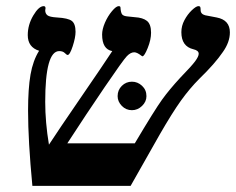

<svg xmlns="http://www.w3.org/2000/svg" viewBox="-20 -608 772 628"><path d="M629.9 -432.1Q629.9 -442.9 612.8 -446.8Q573.2 -456.1 573.2 -502.9Q573.2 -523.4 583.3 -542.2Q593.3 -561 607.4 -574.5Q621.6 -587.9 628.9 -587.9Q634.3 -587.9 635.3 -584.2Q636.2 -580.6 636.2 -575.2Q636.2 -562 650.9 -558.1L689 -550.8Q731.9 -542.5 731.9 -502Q731.9 -470.2 709 -438Q683.6 -400.4 631.8 -350.1Q600.6 -318.8 572 -279.1Q543.5 -239.3 502.9 -168.9L407.2 0H85.9Q71.8 -147.5 71.8 -246.1Q71.8 -317.9 79.8 -364Q87.9 -410.2 107.9 -441.9Q70.8 -453.6 70.8 -493.2Q70.8 -526.9 88.9 -557.4Q106.9 -587.9 123 -587.9Q128.9 -587.9 128.9 -581.1L127.9 -574.2Q127.9 -564 135 -558.1Q142.1 -552.2 167 -550.8Q202.6 -548.8 214.8 -539.6Q227.1 -530.3 227.1 -503.9Q227.1 -485.4 217.8 -456.8Q208.5 -428.2 201.2 -428.2Q198.2 -428.2 191.9 -434.6Q185.5 -440.9 173.8 -440.9Q127.9 -440.9 127.9 -274.9Q127.9 -208 140.1 -134.8Q171.9 -183.6 241.7 -285.2Q319.8 -398.9 347.2 -440.9Q314 -446.8 314 -495.1Q314 -512.2 323.2 -533.7Q332.5 -555.2 346.2 -571.5Q359.9 -587.9 368.2 -587.9Q373.5 -587.9 374 -584Q375 -566.4 379.6 -560.8Q384.3 -555.2 397.9 -554.2L420.9 -551.8Q447.3 -550.3 460.7 -539.6Q474.1 -528.8 474.1 -501Q474.1 -478 463.1 -450.9Q452.1 -423.8 445.8 -423.8L442.4 -425.8Q428.2 -437 418.9 -437Q407.2 -437 394.8 -424.1Q382.3 -411.1 322.8 -323.7Q263.2 -236.3 200.2 -139.2H420.9Q485.8 -248.5 509.8 -281.7Q533.7 -314.9 569.8 -354Q606.4 -391.6 618.2 -407.5Q629.9 -423.3 629.9 -432.1ZM364.7 -293.5Q364.7 -313.5 378.4 -327.1Q392.1 -340.8 411.6 -340.8Q430.2 -340.8 444.6 -327.4Q459 -314 459 -293.5Q459 -275.4 444.6 -261.5Q430.2 -247.6 411.6 -247.6Q392.1 -247.6 378.4 -261.7Q364.7 -275.9 364.7 -293.5Z"/></svg>

Font: Tinos
Style: Bold Italic
Weight: 700
Italic angle: -16.333°
Designer: Steve Matteson
Foundry: Monotype Imaging Inc.
Version: Version 1.23